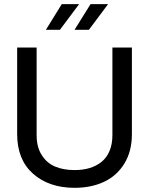

<svg xmlns="http://www.w3.org/2000/svg" viewBox="-20 -900 722 929"><path d="M63 -669.9H157.2V-246.1Q157.2 -188.5 181.9 -149.7Q206.5 -110.8 246.8 -94Q287.1 -77.1 340.8 -77.1Q380.9 -77.1 413.6 -86.9Q446.3 -96.7 471.2 -116.7Q496.1 -136.7 510 -169.7Q523.9 -202.6 523.9 -246.1V-669.9H618.2V-251Q618.2 -168 581.8 -108.6Q545.4 -49.3 483.4 -20.3Q421.4 8.8 340.8 8.8Q217.3 8.8 140.1 -59.3Q63 -127.4 63 -251ZM202.1 -755.9 278.8 -879.9H362.8L270 -755.9ZM340.8 -755.9 418 -879.9H502.9L410.2 -755.9Z"/></svg>

Font: LT Wave Text
Style: Regular
Weight: 400
Designer: Daniel Lyons
Version: Version 2.5 (Glyphs App)